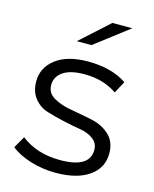

<svg xmlns="http://www.w3.org/2000/svg" viewBox="-111 -806 712 886"><g transform="rotate(15 244.5 -363.0)"><path d="M240 5Q176 5 117.5 -13.5Q59 -32 26 -60L58 -116Q133 -57 245 -57Q386 -57 386 -143Q386 -175 360.5 -194Q335 -213 297.5 -219Q260 -225 215.5 -235Q171 -245 133.5 -256.5Q96 -268 70.5 -299.5Q45 -331 45 -380Q45 -446 100 -488Q155 -530 253 -530Q367 -530 439 -481L408 -424Q343 -469 253 -469Q185 -469 150.5 -445Q116 -421 116 -382Q116 -343 151 -323Q186 -303 236 -294.5Q286 -286 336.5 -275.5Q387 -265 422 -233Q457 -201 457 -145Q457 -76 399.5 -35.5Q342 5 240 5ZM178 -607 315 -731H410L248 -607Z"/></g></svg>

Font: Belfius21
Style: Regular
Weight: 400
Designer: Montserrat's base design by Julieta Ulanovsky, modified by Coast SPRL for Belfius Bank NV.
Foundry: Montserrat's base design by Julieta Ulanovsky, modified by Coast SPRL for Belfius Bank NV.
Version: Version 2.000;FEAKit 1.0